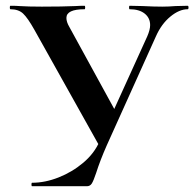

<svg xmlns="http://www.w3.org/2000/svg" viewBox="-20 -645 673 665"><path d="M500 -558Q500 -583 481 -598Q462 -613 429 -613Q427 -613 427 -619Q427 -625 429 -625L474 -624Q512 -622 542 -622Q564 -622 588 -624L630 -625Q633 -625 633 -619Q633 -613 630 -613Q601 -613 570 -587.5Q539 -562 520 -519L350 -142Q327 -90 313 -46Q304 -19 298 -9.5Q292 0 281 0H91Q89 0 89 -6Q89 -12 91 -12Q136 -12 183 -30.5Q230 -49 268.5 -81.5Q307 -114 325 -156L490 -519Q500 -542 500 -558ZM16 -613Q14 -613 14 -619Q14 -625 16 -625Q38 -625 47 -624Q77 -622 125 -622Q196 -622 242 -624Q255 -625 273 -625Q275 -625 275 -619Q275 -613 273 -613Q210 -613 210 -583Q210 -569 220 -552L387 -247L330 -129L99 -542Q76 -583 60 -598Q44 -613 16 -613Z"/></svg>

Font: Cormorant Garamond
Style: Bold
Weight: 700
Designer: Christian Thalmann (Catharsis Fonts)
Foundry: Catharsis Fonts
Version: Version 4.000